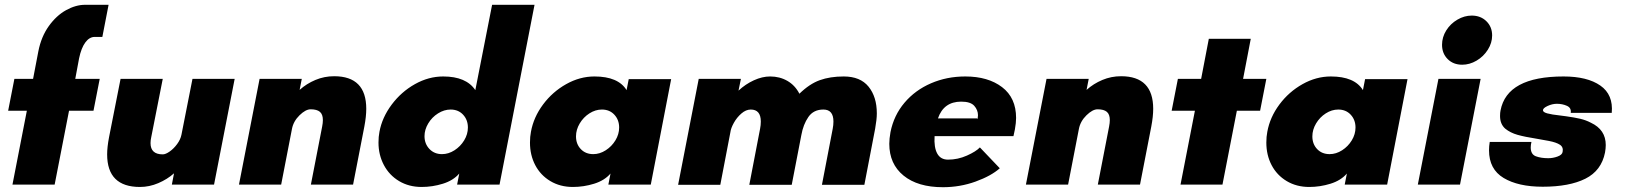

<svg xmlns="http://www.w3.org/2000/svg" viewBox="-20 -770 6787 801"><path d="M92 -308H14L40 -441H118L140 -556Q152 -617 183.5 -661Q215 -705 255.5 -727.5Q296 -750 335 -750H433L407 -616H375Q353 -616 336 -593Q319 -570 310 -527L294 -441H396L370 -308H268L208 0H32Z M427 -126Q427 -156 435 -198L483 -441H659L611 -198Q608 -185 608 -173Q608 -126 659 -126Q671 -126 688 -138Q705 -150 719 -169Q733 -188 737 -208L783 -441H959L873 0H697L706 -47Q678 -22 640.5 -6Q603 10 564 10Q427 10 427 -126Z M1063 -441H1239L1230 -395Q1259 -421 1296 -436.5Q1333 -452 1374 -452Q1508 -452 1508 -316Q1508 -284 1500 -242L1453 0H1277L1324 -242Q1327 -257 1327 -269Q1327 -293 1314.5 -303.5Q1302 -314 1276 -314Q1255 -314 1229.5 -289Q1204 -264 1198 -232L1153 0H977Z M1559 -175Q1559 -200 1563 -220Q1574 -280 1614 -333.5Q1654 -387 1711 -419Q1768 -451 1829 -451Q1925 -451 1963 -394L2033 -750H2210L2064 0H1887L1896 -46Q1871 -17 1827.5 -3.5Q1784 10 1739 10Q1686 10 1645 -14.5Q1604 -39 1581.5 -81.5Q1559 -124 1559 -175ZM1824 -127Q1851 -127 1876 -143Q1901 -159 1916.5 -184.5Q1932 -210 1932 -238Q1932 -270 1912 -291.5Q1892 -313 1860 -313Q1833 -313 1807.5 -297Q1782 -281 1766.5 -255Q1751 -229 1751 -202Q1751 -170 1771.5 -148.5Q1792 -127 1824 -127Z M2191 -175Q2191 -200 2195 -220Q2206 -281 2245.5 -334Q2285 -387 2342 -419Q2399 -451 2460 -451Q2559 -451 2594 -394L2603 -440H2780L2695 0H2518L2527 -46Q2502 -17 2458.5 -3.5Q2415 10 2370 10Q2317 10 2276 -14.5Q2235 -39 2213 -81Q2191 -123 2191 -175ZM2455 -127Q2482 -127 2507 -143Q2532 -159 2547.5 -184.5Q2563 -210 2563 -238Q2563 -270 2543 -291.5Q2523 -313 2491 -313Q2464 -313 2439 -297Q2414 -281 2398.5 -255Q2383 -229 2383 -201Q2383 -169 2403 -148Q2423 -127 2455 -127Z M2895 -441H3071L3061 -392Q3090 -419 3125 -435Q3160 -451 3193 -451Q3233 -451 3265 -432.5Q3297 -414 3315 -379Q3357 -420 3400 -435.5Q3443 -451 3500 -451Q3569 -451 3603.5 -408.5Q3638 -366 3638 -297Q3638 -272 3631 -233L3586 1H3409L3454 -233Q3457 -248 3457 -263Q3457 -313 3415 -313Q3374 -313 3352.5 -282Q3331 -251 3323 -206L3283 1H3106L3151 -233Q3154 -248 3154 -263Q3154 -313 3112 -313Q3092 -313 3073 -296.5Q3054 -280 3041.5 -257.5Q3029 -235 3027 -218L2985 1H2809Z M3690 -170Q3690 -191 3695 -219Q3709 -289 3753.5 -341.5Q3798 -394 3864 -422.5Q3930 -451 4007 -451Q4102 -451 4160.5 -406.5Q4219 -362 4219 -278Q4219 -258 4214 -230L4208 -202H3879Q3876 -155 3890 -129.5Q3904 -104 3935 -104Q3976 -104 4014 -121Q4052 -138 4068 -155L4151 -68Q4115 -36 4050 -12.5Q3985 11 3914 11Q3809 11 3749.5 -37.5Q3690 -86 3690 -170ZM4056 -276Q4056 -273 4057 -273Q4058 -274 4059 -278.5Q4060 -283 4060 -289Q4060 -311 4044.5 -328.5Q4029 -346 3990 -346Q3917 -346 3893 -276Z M4346 -441H4522L4513 -395Q4542 -421 4579 -436.5Q4616 -452 4657 -452Q4791 -452 4791 -316Q4791 -284 4783 -242L4736 0H4560L4607 -242Q4610 -257 4610 -269Q4610 -293 4597.5 -303.5Q4585 -314 4559 -314Q4538 -314 4512.5 -289Q4487 -264 4481 -232L4436 0H4260Z M4965 -308H4868L4894 -441H4991L5023 -608H5198L5166 -441H5263L5237 -308H5140L5080 0H4905Z M5263 -175Q5263 -200 5267 -220Q5278 -281 5317.5 -334Q5357 -387 5414 -419Q5471 -451 5532 -451Q5631 -451 5666 -394L5675 -440H5852L5767 0H5590L5599 -46Q5574 -17 5530.5 -3.5Q5487 10 5442 10Q5389 10 5348 -14.5Q5307 -39 5285 -81Q5263 -123 5263 -175ZM5527 -127Q5554 -127 5579 -143Q5604 -159 5619.5 -184.5Q5635 -210 5635 -238Q5635 -270 5615 -291.5Q5595 -313 5563 -313Q5536 -313 5511 -297Q5486 -281 5470.5 -255Q5455 -229 5455 -201Q5455 -169 5475 -148Q5495 -127 5527 -127Z M5981 -441H6157L6071 0H5895ZM6120 -705Q6157 -705 6181 -681.5Q6205 -658 6205 -622Q6205 -591 6187 -562.5Q6169 -534 6140 -517Q6111 -500 6080 -500Q6043 -500 6019.5 -523.5Q5996 -547 5996 -583Q5996 -615 6013.5 -643Q6031 -671 6060 -688Q6089 -705 6120 -705Z M6192 -143Q6192 -160 6195 -178H6369Q6366 -165 6366 -155Q6366 -126 6387.5 -118Q6409 -110 6439 -110Q6459 -110 6478 -117Q6497 -124 6499 -136Q6503 -156 6488 -166Q6473 -176 6442 -182L6392 -191Q6341 -199 6311 -207.5Q6281 -216 6260 -233Q6238 -252 6238 -286Q6238 -300 6240 -309Q6267 -451 6503 -451Q6602 -451 6656.5 -413Q6711 -375 6704 -299H6533Q6536 -320 6517 -328.5Q6498 -337 6475 -337Q6456 -337 6436.5 -328Q6417 -319 6417 -310Q6417 -302 6435 -297Q6453 -292 6490 -288L6513 -285Q6549 -280 6572.5 -274.5Q6596 -269 6617 -258Q6679 -229 6679 -165Q6679 -151 6676 -134Q6661 -58 6594 -24.5Q6527 9 6416 9Q6314 9 6253 -27.5Q6192 -64 6192 -143Z"/></svg>

Font: Teachers ExtraBold
Style: Italic
Weight: 800
Designer: Alfredo Marco Pradil & Chank Diesel
Version: Version 0.009